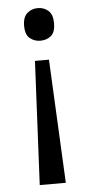

<svg xmlns="http://www.w3.org/2000/svg" viewBox="-53 -671 375 792"><g transform="rotate(-5 134.5 -275.0)"><path d="M196 -571Q196 -534 178 -519Q160 -504 134 -504Q109 -504 90.5 -519Q72 -534 72 -571Q72 -607 90.5 -623Q109 -639 134 -639Q160 -639 178 -623Q196 -607 196 -571ZM104 -423H162L187 89H79Z"/></g></svg>

Font: Noto Sans Kannada UI
Style: Regular
Weight: 400
Designer: Jelle Bosma - Monotype Design Team
Foundry: Monotype Imaging Inc.
Version: Version 2.005; ttfautohint (v1.8.4.7-5d5b)